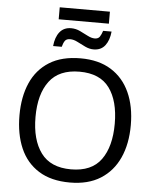

<svg xmlns="http://www.w3.org/2000/svg" viewBox="-65 -1068 911 1132"><g transform="rotate(5 390.5 -502.0)"><path d="M720 -358Q720 -247 682.5 -164.5Q645 -82 572 -36Q499 10 391 10Q280 10 206.5 -36Q133 -82 97 -165Q61 -248 61 -359Q61 -469 97 -551Q133 -633 206.5 -679Q280 -725 392 -725Q499 -725 572 -679.5Q645 -634 682.5 -551.5Q720 -469 720 -358ZM156 -358Q156 -223 213 -145.5Q270 -68 391 -68Q513 -68 569 -145.5Q625 -223 625 -358Q625 -493 569 -569.5Q513 -646 392 -646Q271 -646 213.5 -569.5Q156 -493 156 -358ZM242 -943V-1014H539V-943ZM223 -783Q228 -836 252.5 -866.5Q277 -897 320 -897Q348 -897 373 -885Q398 -873 421 -861Q444 -849 463 -849Q484 -849 493 -862.5Q502 -876 509 -898H559Q554 -846 530 -815Q506 -784 462 -784Q437 -784 412 -796Q387 -808 364 -820Q341 -832 320 -832Q298 -832 289 -819Q280 -806 274 -783Z"/></g></svg>

Font: Noto Sans IKEA
Style: Regular
Weight: 400
Designer: Monotype Design Team
Foundry: Monotype Imaging Inc.
Version: Version 2.001